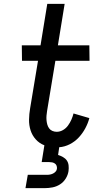

<svg xmlns="http://www.w3.org/2000/svg" viewBox="-20 -755 540 995"><path d="M112 220 124 151H224Q232 151 239.5 149.5Q247 148 254.5 144.5Q262 141 268 134.5Q274 128 275 120Q276 112 273.5 104.5Q271 97 264.5 92.5Q258 88 250.5 86.5Q243 85 235 85H196L210 -2Q184 -12 165.5 -32.5Q147 -53 138.5 -79.5Q130 -106 130.5 -135Q131 -164 136 -193L177 -440H94L93 -520H190L225 -735H315L280 -520H443L444 -440H267L224 -180Q222 -168 221 -156Q220 -144 221 -132.5Q222 -121 225 -110Q228 -99 234.5 -90Q241 -81 251.5 -76.5Q262 -72 274 -72Q291 -72 306.5 -81Q322 -90 332.5 -104.5Q343 -119 350 -135Q357 -151 361 -167L443 -143Q436 -116 422 -90Q408 -64 388 -42.5Q368 -21 341.5 -7.5Q315 6 287 8L281 48Q294 52 306.5 59Q319 66 326.5 77Q334 88 335.5 102.5Q337 117 335 132Q332 152 320.5 170.5Q309 189 291 200.5Q273 212 252.5 216Q232 220 212 220Z"/></svg>

Font: Iosevka Curly Slab Medium
Style: Italic
Weight: 500
Italic angle: -9°
Monospace: yes
Designer: Belleve Invis
Foundry: Belleve Invis
Version: Version 22.1.2; ttfautohint (v1.8.4)